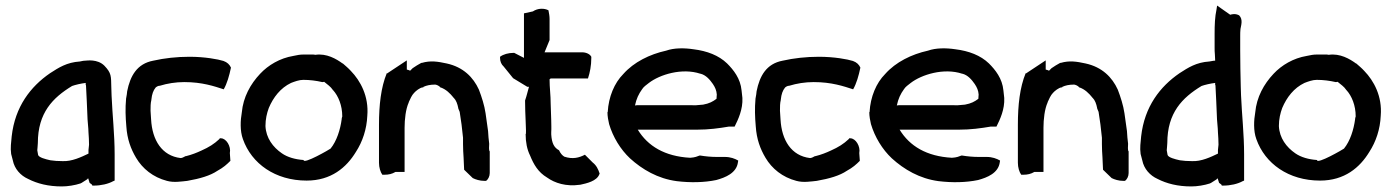

<svg xmlns="http://www.w3.org/2000/svg" viewBox="-20 -656 5000 690"><path d="M20 -103C22 -94 24 -89 26 -80C32 -49 54 -25 81 -13C114 4 154 14 202 14C223 14 249 10 270 3L271 2H272C280 -3 288 -8 294 -12V-13L297 -15L302 1C304 3 309 6 310 7L312 11H317C343 11 369 5 387 -5L392 -7V-101C392 -173 384 -242 381 -312L380 -343C379 -382 381 -393 355 -420C330 -445 291 -438 287 -438C279 -438 273 -436 267 -435C220 -432 191 -413 160 -393C90 -345 34 -273 22 -166C20 -146 17 -123 20 -104ZM114 -116C114 -122 116 -132 116 -142C116 -251 170 -305 239 -347C250 -351 271 -356 288 -358V-350H289C290 -340 294 -242 294 -242C294 -225 298 -195 298 -180C299 -165 300 -152 300 -136L298 -117V-104C273 -92 238 -75 204 -77C188 -77 174 -78 161 -80C143 -84 120 -90 117 -99C116 -104 115 -110 114 -116Z M433 -300C430 -267 431 -236 434 -202C437 -156 450 -121 469 -89C492 -50 530 -19 580 -6C605 1 633 -4 653 -6C699 -14 736 -25 761 -42C783 -54 795 -65 808 -78L806 -106C811 -130 793 -159 774 -159H770L768 -156C750 -139 731 -127 704 -115C687 -107 669 -100 649 -95H647C640 -91 634 -88 629 -88C562 -96 527 -152 523 -227C523 -237 521 -248 521 -258C521 -272 521 -285 524 -297V-298C526 -318 531 -331 539 -341C541 -343 547 -348 555 -348C581 -356 611 -361 642 -361C707 -361 750 -346 784 -335C796 -356 804 -384 810 -413C805 -424 797 -432 783 -437C764 -443 716 -452 661 -452C615 -452 571 -447 531 -438C472 -427 448 -383 437 -328C437 -326 435 -309 433 -301Z M849 -252C844 -224 842 -186 853 -156C884 -68 969 -7 1082 -7C1170 -7 1225 -54 1259 -110C1283 -147 1298 -192 1300 -240C1306 -310 1275 -366 1241 -401C1231 -412 1222 -419 1212 -428H1211C1189 -444 1154 -465 1113 -459C1112 -459 1109 -460 1106 -460H1070C1058 -460 1048 -458 1034 -455C986 -447 944 -422 915 -391C880 -354 854 -307 849 -252ZM934 -203C934 -228 939 -249 946 -268C962 -306 988 -340 1026 -358C1039 -363 1055 -369 1070 -369C1093 -369 1117 -366 1138 -361H1140C1142 -361 1143 -362 1145 -362C1157 -352 1168 -345 1176 -333V-332H1177C1196 -311 1210 -277 1210 -238C1210 -235 1208 -234 1208 -228C1203 -190 1190 -149 1168 -122C1166 -120 1070 -64 1071 -81C1041 -83 1013 -91 993 -105C961 -127 936 -160 934 -203Z M1342 -71C1342 -54 1347 -38 1354 -28H1361C1377 -28 1389 -31 1401 -38H1434V-197C1434 -227 1438 -264 1449 -288V-289C1454 -300 1460 -314 1468 -322C1474 -329 1489 -341 1499 -342H1501L1502 -344C1513 -349 1526 -352 1544 -352C1547 -352 1559 -348 1562 -342H1563C1583 -335 1597 -321 1610 -305V-304H1611C1619 -296 1624 -283 1627 -267V-266L1632 -254C1637 -225 1641 -192 1644 -161V-138C1644 -121 1645 -105 1646 -90C1646 -75 1648 -60 1648 -46C1658 -36 1669 -26 1679 -16C1689 -11 1704 -6 1721 -6H1727C1734 -11 1740 -22 1740 -34V-112C1736 -116 1738 -131 1738 -138V-140C1736 -154 1735 -169 1734 -185C1731 -204 1728 -228 1725 -249C1721 -277 1711 -308 1701 -334C1681 -378 1645 -415 1585 -428C1553 -435 1527 -439 1496 -430H1494C1483 -424 1473 -418 1463 -411L1454 -402C1450 -404 1446 -405 1442 -406V-439L1371 -392L1370 -393C1349 -342 1342 -278 1342 -208Z M1777 -448C1777 -435 1782 -424 1790 -417L1824 -375L1875 -344H1881C1876 -327 1873 -312 1867 -295V-292C1867 -268 1868 -245 1869 -222C1869 -205 1871 -191 1870 -175H1869V-174C1869 -145 1874 -119 1885 -97C1898 -65 1914 -37 1946 -18C1974 2 2014 15 2064 8H2065C2088 3 2125 -5 2134 -30L2135 -32C2130 -48 2123 -62 2110 -72L2082 -100C2061 -89 2038 -83 2008 -93C2001 -97 1994 -105 1989 -116C1972 -125 1963 -140 1961 -173V-181C1962 -195 1961 -210 1961 -222V-223L1959 -283C1959 -315 1955 -340 1955 -371L1959 -374H2093C2100 -395 2105 -420 2105 -448V-452C2100 -462 2086 -468 2072 -468H1937L1955 -512V-588C1955 -598 1953 -609 1951 -619C1936 -627 1913 -627 1895 -615L1863 -608V-448L1828 -466H1826C1807 -466 1789 -461 1777 -452Z M2163 -253C2163 -238 2166 -223 2169 -210C2183 -163 2210 -119 2244 -87C2288 -47 2344 -14 2412 -5C2461 1 2511 0 2554 -9C2587 -18 2627 -34 2632 -73L2633 -79C2621 -86 2605 -92 2585 -92H2556C2536 -92 2515 -94 2497 -97H2494C2486 -94 2478 -90 2460 -89C2369 -94 2308 -131 2272 -190H2485C2527 -190 2564 -195 2599 -201H2620C2633 -227 2650 -263 2648 -304L2645 -331C2641 -374 2616 -405 2593 -428C2563 -457 2521 -473 2472 -479C2439 -484 2402 -484 2374 -474C2315 -461 2258 -433 2220 -390C2188 -358 2167 -308 2164 -253ZM2262 -277C2267 -301 2275 -318 2288 -336C2294 -345 2302 -350 2312 -358C2351 -388 2431 -413 2497 -391H2498C2517 -386 2531 -370 2542 -354C2550 -342 2555 -331 2556 -316C2556 -313 2555 -308 2555 -301C2542 -291 2529 -284 2507 -280L2484 -278C2478 -277 2471 -278 2464 -278H2270C2267 -278 2265 -277 2262 -277Z M2695 -300C2692 -267 2693 -236 2696 -202C2699 -156 2712 -121 2731 -89C2754 -50 2792 -19 2842 -6C2867 1 2895 -4 2915 -6C2961 -14 2998 -25 3023 -42C3045 -54 3057 -65 3070 -78L3068 -106C3073 -130 3055 -159 3036 -159H3032L3030 -156C3012 -139 2993 -127 2966 -115C2949 -107 2931 -100 2911 -95H2909C2902 -91 2896 -88 2891 -88C2824 -96 2789 -152 2785 -227C2785 -237 2783 -248 2783 -258C2783 -272 2783 -285 2786 -297V-298C2788 -318 2793 -331 2801 -341C2803 -343 2809 -348 2817 -348C2843 -356 2873 -361 2904 -361C2969 -361 3012 -346 3046 -335C3058 -356 3066 -384 3072 -413C3067 -424 3059 -432 3045 -437C3026 -443 2978 -452 2923 -452C2877 -452 2833 -447 2793 -438C2734 -427 2710 -383 2699 -328C2699 -326 2697 -309 2695 -301Z M3104 -253C3104 -238 3107 -223 3110 -210C3124 -163 3151 -119 3185 -87C3229 -47 3285 -14 3353 -5C3402 1 3452 0 3495 -9C3528 -18 3568 -34 3573 -73L3574 -79C3562 -86 3546 -92 3526 -92H3497C3477 -92 3456 -94 3438 -97H3435C3427 -94 3419 -90 3401 -89C3310 -94 3249 -131 3213 -190H3426C3468 -190 3505 -195 3540 -201H3561C3574 -227 3591 -263 3589 -304L3586 -331C3582 -374 3557 -405 3534 -428C3504 -457 3462 -473 3413 -479C3380 -484 3343 -484 3315 -474C3256 -461 3199 -433 3161 -390C3129 -358 3108 -308 3105 -253ZM3203 -277C3208 -301 3216 -318 3229 -336C3235 -345 3243 -350 3253 -358C3292 -388 3372 -413 3438 -391H3439C3458 -386 3472 -370 3483 -354C3491 -342 3496 -331 3497 -316C3497 -313 3496 -308 3496 -301C3483 -291 3470 -284 3448 -280L3425 -278C3419 -277 3412 -278 3405 -278H3211C3208 -278 3206 -277 3203 -277Z M3638 -71C3638 -54 3643 -38 3650 -28H3657C3673 -28 3685 -31 3697 -38H3730V-197C3730 -227 3734 -264 3745 -288V-289C3750 -300 3756 -314 3764 -322C3770 -329 3785 -341 3795 -342H3797L3798 -344C3809 -349 3822 -352 3840 -352C3843 -352 3855 -348 3858 -342H3859C3879 -335 3893 -321 3906 -305V-304H3907C3915 -296 3920 -283 3923 -267V-266L3928 -254C3933 -225 3937 -192 3940 -161V-138C3940 -121 3941 -105 3942 -90C3942 -75 3944 -60 3944 -46C3954 -36 3965 -26 3975 -16C3985 -11 4000 -6 4017 -6H4023C4030 -11 4036 -22 4036 -34V-112C4032 -116 4034 -131 4034 -138V-140C4032 -154 4031 -169 4030 -185C4027 -204 4024 -228 4021 -249C4017 -277 4007 -308 3997 -334C3977 -378 3941 -415 3881 -428C3849 -435 3823 -439 3792 -430H3790C3779 -424 3769 -418 3759 -411L3750 -402C3746 -404 3742 -405 3738 -406V-439L3667 -392L3666 -393C3645 -342 3638 -278 3638 -208Z M4079 -103C4081 -94 4083 -89 4085 -80C4091 -49 4113 -25 4140 -13C4173 4 4213 14 4261 14C4282 14 4308 10 4329 3L4330 2H4331C4339 -3 4347 -8 4353 -12V-13L4356 -15L4361 1C4363 3 4368 6 4369 7L4371 11H4376C4402 11 4428 5 4446 -5L4451 -7V-101C4451 -173 4443 -243 4440 -313L4439 -344C4438 -385 4437 -432 4437 -474V-526C4437 -536 4437 -542 4438 -552C4440 -565 4448 -586 4433 -601C4419 -608 4408 -605 4401 -603L4354 -636L4352 -623C4346 -595 4345 -567 4345 -534V-484C4345 -476 4345 -470 4346 -460C4346 -454 4347 -447 4347 -438C4340 -438 4334 -436 4326 -435C4279 -432 4250 -413 4219 -393C4149 -345 4093 -273 4081 -166C4079 -146 4076 -123 4079 -104ZM4173 -116C4173 -122 4175 -132 4175 -142C4175 -251 4229 -305 4298 -347C4309 -351 4330 -356 4347 -358V-350H4348C4349 -340 4353 -242 4353 -242C4353 -225 4357 -195 4357 -180C4358 -165 4359 -152 4359 -136L4357 -117V-104C4332 -92 4297 -75 4263 -77C4247 -77 4233 -78 4220 -80C4202 -84 4179 -90 4176 -99C4175 -104 4174 -110 4173 -116Z M4491 -252C4486 -224 4484 -186 4495 -156C4526 -68 4611 -7 4724 -7C4812 -7 4867 -54 4901 -110C4925 -147 4940 -192 4942 -240C4948 -310 4917 -366 4883 -401C4873 -412 4864 -419 4854 -428H4853C4831 -444 4796 -465 4755 -459C4754 -459 4751 -460 4748 -460H4712C4700 -460 4690 -458 4676 -455C4628 -447 4586 -422 4557 -391C4522 -354 4496 -307 4491 -252ZM4576 -203C4576 -228 4581 -249 4588 -268C4604 -306 4630 -340 4668 -358C4681 -363 4697 -369 4712 -369C4735 -369 4759 -366 4780 -361H4782C4784 -361 4785 -362 4787 -362C4799 -352 4810 -345 4818 -333V-332H4819C4838 -311 4852 -277 4852 -238C4852 -235 4850 -234 4850 -228C4845 -190 4832 -149 4810 -122C4808 -120 4712 -64 4713 -81C4683 -83 4655 -91 4635 -105C4603 -127 4578 -160 4576 -203Z"/></svg>

Font: SolarCharger
Style: 750
Weight: 700
Designer: Mew Too
Foundry: Cannot Into Space Fonts/KineticPlasma Fonts
Version: Version 1.100